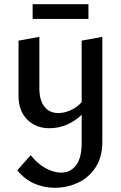

<svg xmlns="http://www.w3.org/2000/svg" viewBox="-20 -603 575 912"><path d="M400 -513H135V-583H400ZM466 -428V72Q466 143 434 192Q402 241 350 265Q298 289 240 289Q188 289 142 268.5Q96 248 62 206L126 134Q157 174 196 195.5Q235 217 270 217Q314 217 341 182.5Q368 148 368 75V-58Q301 6 214 6Q150 6 109 -35.5Q68 -77 68 -148V-410L167 -428V-183Q167 -128 190.5 -97Q214 -66 257 -66Q286 -66 316 -79.5Q346 -93 368 -118V-410Z"/></svg>

Font: Ysabeau Infant Semibold
Style: Regular
Weight: 600
Designer: Christian Thalmann (Catharsis Fonts)
Version: Version 0.003